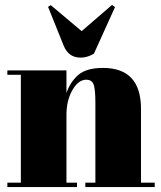

<svg xmlns="http://www.w3.org/2000/svg" viewBox="-20 -763 656 783"><path d="M10 -476H251V-384Q267 -430 300 -458Q333 -486 400 -486Q555 -486 555 -319V-18H611V0H328V-18H369V-343Q369 -403 361 -420.5Q353 -438 332 -438Q300 -438 275.5 -396Q251 -354 251 -294V-18H294V0H10V-18H65V-458H10ZM449 -734 363 -544Q336 -528 309 -528Q260 -528 240 -576L176 -735L187 -742L313 -636L437 -743Z"/></svg>

Font: SVN-Abril Fatface
Style: Regular
Weight: 400
Designer: Veronika Burian, Jos? Scaglione
Foundry: TypeTogether
Version: Version 1.001